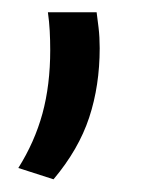

<svg xmlns="http://www.w3.org/2000/svg" viewBox="-20 -155 228 307"><path d="M134.5 -135.4Q135.9 -126.1 137.6 -110.8Q139.4 -95.6 139.4 -78Q139.4 -18.1 122.6 32.9Q105.8 83.9 65.6 131.7L9.3 113.6Q35.4 72.1 47.9 26.5Q60.3 -19.2 60.3 -74.7Q60.3 -90.8 59.5 -105.6Q58.7 -120.5 56.6 -135.4Z"/></svg>

Font: Anek Tamil Medium
Style: Regular
Weight: 500
Designer: Aadarsh Rajan (Tamil), Yesha Goshar (Latin)
Foundry: Ek Type
Version: Version 1.003